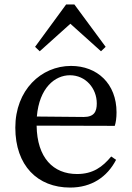

<svg xmlns="http://www.w3.org/2000/svg" viewBox="-20 -831 596 865"><path d="M297 -724 435 -600 456 -620 315 -811H278L138 -620L159 -600ZM146 -306C157 -436 228 -492 295 -492C366 -492 416 -433 416 -365C416 -329 405 -304 357 -304ZM497 -264C502 -279 505 -300 505 -325C505 -454 418 -534 300 -534C165 -534 49 -425 49 -256C49 -85 149 14 296 14C393 14 463 -34 503 -111L481 -126C442 -79 399 -47 327 -47C220 -47 147 -120 145 -265Z"/></svg>

Font: Noto Serif CJK JP Medium
Style: Regular
Weight: 500
Designer: Ryoko NISHIZUKA 西塚涼子 (kana & ideographs); Frank Grießhammer (Latin, Greek & Cyrillic); Wenlong ZHANG 张文龙 (bopomofo); San
Foundry: Adobe Systems Incorporated
Version: Version 1.000;PS 1;hotconv 16.6.53;makeotf.lib2.5.65590